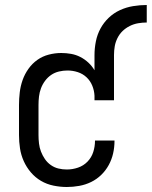

<svg xmlns="http://www.w3.org/2000/svg" viewBox="-20 -740 607 768"><path d="M247 8Q221 8 194 2.5Q167 -3 144 -16.5Q121 -30 103.5 -50.5Q86 -71 75 -95.5Q64 -120 60 -146.5Q56 -173 56 -200V-320Q56 -345 59 -370.5Q62 -396 70.5 -420Q79 -444 94 -465Q109 -486 129.5 -500.5Q150 -515 175 -521.5Q200 -528 225 -528Q245 -528 264.5 -524.5Q284 -521 301.5 -512Q319 -503 333.5 -489.5Q348 -476 358 -459V-520Q358 -547 363.5 -574.5Q369 -602 382 -626Q395 -650 415 -669Q435 -688 460 -699.5Q485 -711 512.5 -715.5Q540 -720 567 -720V-650Q550 -650 532.5 -647Q515 -644 499 -636Q483 -628 470.5 -616Q458 -604 450 -588Q442 -572 439 -555Q436 -538 436 -520V-339H358V-357Q357 -378 349 -397.5Q341 -417 326 -431Q311 -445 291 -451.5Q271 -458 250 -458Q233 -458 216 -454Q199 -450 185 -440.5Q171 -431 160.5 -417Q150 -403 144 -387Q138 -371 136 -354Q134 -337 134 -320V-200Q134 -183 136 -166Q138 -149 144 -133.5Q150 -118 159.5 -104Q169 -90 183 -80Q197 -70 213.5 -66Q230 -62 247 -62Q270 -62 292 -69.5Q314 -77 330 -93.5Q346 -110 353 -132Q360 -154 360 -177Q360 -177 360 -177.5Q360 -178 360 -178H438Q438 -177 438 -176.5Q438 -176 438 -176Q438 -151 432.5 -126.5Q427 -102 415 -80Q403 -58 385 -40.5Q367 -23 344.5 -12Q322 -1 297 3.5Q272 8 247 8Z"/></svg>

Font: Zed Sans
Style: Regular
Weight: 400
Designer: Belleve Invis
Foundry: Belleve Invis
Version: Version 1.0.0; ttfautohint (v1.8.4)